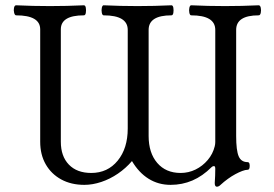

<svg xmlns="http://www.w3.org/2000/svg" viewBox="-20 -686 1035 726"><path d="M800 20Q792 20 792 6Q793 -8 793.5 -21.5Q794 -35 794 -48Q794 -58 789 -58Q784 -58 780 -54Q746 -20 707.5 -3.5Q669 13 625 13Q579 13 542 -10Q505 -33 479 -77Q456 -50 426 -29.5Q396 -9 363 2Q330 13 299 13Q249 13 211.5 -7.5Q174 -28 153 -64.5Q132 -101 132 -150V-575Q132 -628 41 -628Q36 -628 33.5 -637.5Q31 -647 33 -656.5Q35 -666 41 -666Q104 -663 169 -663Q233 -663 297 -666Q303 -666 304.5 -656.5Q306 -647 304.5 -637.5Q303 -628 297 -628Q210 -628 210 -575V-150Q210 -95 240.5 -63.5Q271 -32 325 -32Q387 -32 425 -78.5Q463 -125 463 -200V-573Q463 -628 372 -628Q367 -628 365 -637.5Q363 -647 365 -656.5Q367 -666 372 -666Q437 -663 500 -663Q564 -663 628 -666Q634 -666 635.5 -656.5Q637 -647 635.5 -637.5Q634 -628 628 -628Q542 -628 542 -573V-172Q542 -108 574.5 -70Q607 -32 663 -32Q693 -32 719.5 -45Q746 -58 765.5 -81Q785 -104 792 -133Q793 -137 793.5 -141Q794 -145 794 -149V-573Q794 -628 703 -628Q698 -628 696 -637.5Q694 -647 696 -656.5Q698 -666 703 -666Q766 -663 831 -663Q895 -663 958 -666Q964 -666 966 -656.5Q968 -647 966 -637.5Q964 -628 958 -628Q873 -628 873 -573V-172Q873 -117 882.5 -95Q892 -73 916 -73Q922 -73 923.5 -66Q925 -59 923.5 -51.5Q922 -44 916 -44Q908 -44 896 -39.5Q884 -35 870 -27.5Q856 -20 841.5 -9.5Q827 1 814 13Q810 17 806.5 18.5Q803 20 800 20Z"/></svg>

Font: Junicode VF
Style: Regular
Weight: 400
Designer: Peter S. Baker
Version: Version 2.213